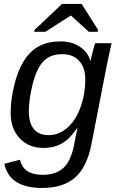

<svg xmlns="http://www.w3.org/2000/svg" viewBox="-20 -748 596 976"><path d="M193.8 207.5Q28.3 207.5 2 84.5L81.5 64Q98.6 140.6 195.8 140.6Q265.1 140.6 303.2 104.7Q341.3 68.8 356.9 -13.2L373.5 -98.1H372.6Q342.3 -54.7 319.1 -35.6Q295.9 -16.6 266.8 -6.3Q237.8 3.9 200.2 3.9Q125.5 3.9 79.8 -45.2Q34.2 -94.2 34.2 -175.3Q34.2 -240.2 52.5 -315.4Q70.8 -390.6 102.5 -440.4Q134.3 -490.2 179.7 -513.9Q225.1 -537.6 287.1 -537.6Q346.2 -537.6 387 -509.8Q427.7 -481.9 439.5 -438H440.4Q443.8 -456.1 452.6 -490Q461.4 -523.9 463.9 -528.3H547.4L538.1 -488.3L523.4 -418.9L444.8 -15.1Q421.4 103 360.8 155.3Q300.3 207.5 193.8 207.5ZM126.5 -182.1Q126.5 -123 152.1 -92Q177.7 -61 227.5 -61Q280.3 -61 323.2 -99.4Q366.2 -137.7 389.9 -204.6Q413.6 -271.5 413.6 -343.8Q413.6 -404.8 382.3 -438.7Q351.1 -472.7 296.4 -472.7Q252.4 -472.7 223.1 -454.6Q193.8 -436.5 173.8 -397.9Q153.8 -359.4 140.1 -295.2Q126.5 -231 126.5 -182.1ZM478.5 -596.2 476.6 -586.4H431.6L340.8 -668.9H339.8L210.4 -586.4H153.8L155.8 -596.2L295.4 -728H395Z"/></svg>

Font: Liberation Sans
Style: Italic
Weight: 400
Italic angle: -12°
Designer: Steve Matteson
Foundry: Ascender Corporation
Version: Version 2.1.5